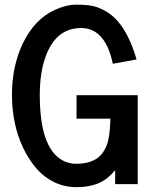

<svg xmlns="http://www.w3.org/2000/svg" viewBox="-20 -773 656 806"><path d="M453.6 -505.4Q421.9 -655.3 320.8 -655.3Q213.9 -655.3 170.9 -533.7Q147 -465.8 147 -374.5Q147 -154.8 240.2 -101.1Q267.6 -85.4 298.3 -85.4Q329.1 -85.4 350.3 -91.6Q371.6 -97.7 386 -107.2Q400.4 -116.7 411.1 -131.8Q421.9 -147 427.7 -162.1Q433.6 -177.2 437 -198.2Q442.4 -230 443.4 -274.9H301.3V-373.5H558.1V0H463.4V-58.6Q432.1 -20.5 395 -4.4Q355 12.7 302.7 12.7Q250.5 12.7 207 -8.5Q163.6 -29.8 131.8 -66.9Q100.1 -104 76.7 -153.3Q30.3 -251.5 30.3 -375.5Q30.3 -494.1 74.7 -588.4Q124 -692.4 210.9 -731.9Q258.3 -753.4 302 -753.4Q345.7 -753.4 371.8 -747.3Q397.9 -741.2 425 -725.3Q452.1 -709.5 474.1 -684.1Q522.5 -628.9 553.2 -523.4Z"/></svg>

Font: News Cycle
Style: Bold
Weight: 700
Version: Version 0.5.1